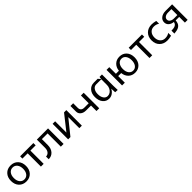

<svg xmlns="http://www.w3.org/2000/svg" viewBox="400 -1655 2971 2971"><g transform="rotate(-45 1885.5 -170.0)"><path d="M116 -264.5Q88 -229 88 -170Q88 -111 116 -75.5Q144 -40 190 -40Q236 -40 264 -75.5Q292 -111 292 -170Q292 -229 264 -264.5Q236 -300 190 -300Q144 -300 116 -264.5ZM70.5 -43Q25 -91 25 -170Q25 -249 70.5 -297Q116 -345 190 -345Q264 -345 309.5 -297Q355 -249 355 -170Q355 -91 309.5 -43Q264 5 190 5Q116 5 70.5 -43Z M395 -340H685V-290H570V0H510V-290H395Z M676 -54Q714 -54 737.5 -83Q761 -112 761 -160V-340H1006V0H946V-290H821V-160Q821 -86 781 -40.5Q741 5 676 5Z M1106 0V-340H1161V-93L1356 -340H1406V0H1351V-242L1156 0Z M1786 0H1726V-120H1619Q1564 -120 1530 -147Q1496 -174 1496 -218V-340H1556V-241Q1556 -170 1632 -170H1726V-340H1786Z M1861 -170Q1861 -246 1901.5 -293Q1942 -340 2009 -340H2091L2126 -300L2133 -340H2186V-92L2189 2L2136 -1L2132 -83Q2112 -43 2078 -19Q2044 5 2004 5Q1940 5 1900.5 -43Q1861 -91 1861 -170ZM1924 -170Q1924 -112 1949 -76Q1974 -40 2015 -40Q2045 -40 2070.5 -57.5Q2096 -75 2111 -105Q2126 -135 2126 -170V-295H2015Q1974 -295 1949 -260.5Q1924 -226 1924 -170Z M2500.5 -264.5Q2474 -229 2474 -170Q2474 -111 2500.5 -75.5Q2527 -40 2571 -40Q2615 -40 2641.5 -75.5Q2668 -111 2668 -170Q2668 -229 2641.5 -264.5Q2615 -300 2571 -300Q2527 -300 2500.5 -264.5ZM2286 0V-340H2346V-195H2412Q2419 -263 2462 -304Q2505 -345 2571 -345Q2643 -345 2687 -297Q2731 -249 2731 -170Q2731 -91 2687 -43Q2643 5 2571 5Q2505 5 2462 -36Q2419 -77 2412 -145H2346V0Z M2771 -340H3061V-290H2946V0H2886V-290H2771Z M3366 -8Q3314 5 3276 5Q3197 5 3149 -43Q3101 -91 3101 -170Q3101 -249 3149 -297Q3197 -345 3276 -345Q3314 -345 3366 -332V-270Q3328 -297 3276 -297Q3226 -297 3195 -262Q3164 -227 3164 -170Q3164 -113 3195 -78Q3226 -43 3276 -43Q3328 -43 3366 -70Z M3661 -165V-295H3588Q3547 -295 3521.5 -277Q3496 -259 3496 -230Q3496 -201 3521.5 -183Q3547 -165 3588 -165ZM3721 -340V0H3661V-125H3584Q3580 -65 3550 -36Q3520 -7 3466 0L3426 5V-59L3466 -61Q3535 -67 3548 -127Q3496 -133 3466 -160.5Q3436 -188 3436 -230Q3436 -279 3475.5 -309.5Q3515 -340 3579 -340Z"/></g></svg>

Font: Glametrix
Style: Regular
Weight: 500
Designer: gluk
Foundry: gluk
Version: Version 0.40